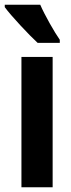

<svg xmlns="http://www.w3.org/2000/svg" viewBox="-34 -786 298 806"><path d="M135 -766H-14V-756C12 -720 89 -638 124 -606H217V-619C195 -650 153 -724 135 -766ZM187 0V-547H56V0Z"/></svg>

Font: Noto Sans Devanagari ExtraCondensed
Style: Bold
Weight: 700
Width: 2
Designer: Jelle Bosma - Monotype Design Team
Foundry: Monotype Imaging Inc.
Version: Version 2.004